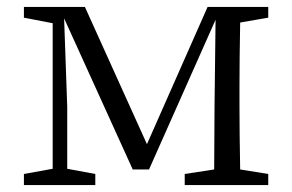

<svg xmlns="http://www.w3.org/2000/svg" viewBox="-20 -534 843 554"><path d="M49 0V-32L132 -47V-467L49 -483V-514H225L404 -118L579 -514H754V-483L673 -469Q671 -359 671 -286V-228Q671 -155 673 -45L754 -32V0H513V-32L598 -45L599 -225L602 -477L410 -45H363L165 -481L174 -225V-47L255 -32V0Z"/></svg>

Font: Cactus Classical Serif
Style: Regular
Weight: 400
Designer: Henry Chan (via Glyphwiki)、田海東、宇文滿月
Foundry: Moonlit Owen
Version: Version 1.000